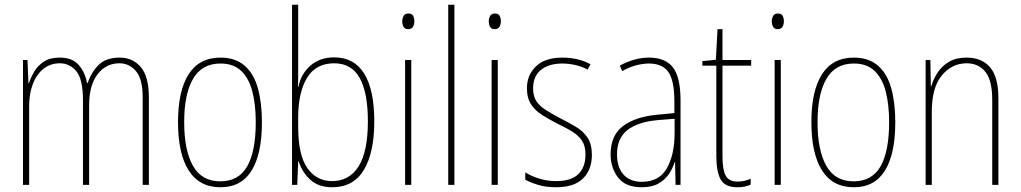

<svg xmlns="http://www.w3.org/2000/svg" viewBox="-20 -780 4306 810"><path d="M485 -537Q540 -537 574 -497Q608 -457 608 -370V0H582V-368Q582 -447 553.5 -480Q525 -513 484 -513Q427 -513 391.5 -466.5Q356 -420 356 -336V0H330V-357Q330 -446 302 -479.5Q274 -513 232 -513Q192 -513 162.5 -489Q133 -465 118 -424Q103 -383 103 -333V0H77V-527H96L100 -429H102Q110 -453 124.5 -478Q139 -503 165 -520Q191 -537 232 -537Q285 -537 312 -506Q339 -475 347 -430H350Q366 -477 397 -507Q428 -537 485 -537Z M1085 -264Q1085 -131 1041.5 -60.5Q998 10 910 10Q821 10 776 -61Q731 -132 731 -265Q731 -397 776 -467Q821 -537 910 -537Q973 -537 1012 -503Q1051 -469 1068 -407.5Q1085 -346 1085 -264ZM757 -265Q757 -146 794 -80.5Q831 -15 909 -15Q987 -15 1023 -78.5Q1059 -142 1059 -265Q1059 -339 1044.5 -394.5Q1030 -450 997.5 -481Q965 -512 910 -512Q832 -512 794.5 -447.5Q757 -383 757 -265Z M1238 -494Q1238 -475 1238 -453Q1238 -431 1237 -414H1239Q1250 -469 1290 -503.5Q1330 -538 1390 -538Q1474 -538 1516.5 -469.5Q1559 -401 1559 -268Q1559 -136 1515 -63Q1471 10 1381 10Q1325 10 1290.5 -20.5Q1256 -51 1240 -99H1238L1234 0H1212V-760H1238ZM1390 -513Q1312 -513 1275 -451Q1238 -389 1238 -285V-243Q1238 -126 1276.5 -71Q1315 -16 1381 -16Q1454 -16 1493 -78.5Q1532 -141 1532 -268Q1532 -389 1497.5 -451Q1463 -513 1390 -513Z M1703 -723Q1718 -723 1723 -713Q1728 -703 1728 -691Q1728 -676 1722 -666.5Q1716 -657 1702 -657Q1688 -657 1682.5 -667Q1677 -677 1677 -690Q1677 -702 1682.5 -712.5Q1688 -723 1703 -723ZM1715 -527V0H1689V-527Z M1897 0H1871V-760H1897Z M2068 -723Q2083 -723 2088 -713Q2093 -703 2093 -691Q2093 -676 2087 -666.5Q2081 -657 2067 -657Q2053 -657 2047.5 -667Q2042 -677 2042 -690Q2042 -702 2047.5 -712.5Q2053 -723 2068 -723ZM2080 -527V0H2054V-527Z M2477 -126Q2477 -64 2439.5 -27Q2402 10 2326 10Q2284 10 2250.5 0Q2217 -10 2196 -22V-53Q2223 -36 2256.5 -26Q2290 -16 2326 -16Q2390 -16 2420 -45.5Q2450 -75 2450 -128Q2450 -164 2435.5 -186Q2421 -208 2395.5 -224Q2370 -240 2336 -256Q2299 -275 2268.5 -294Q2238 -313 2220.5 -339.5Q2203 -366 2203 -408Q2203 -463 2241 -500Q2279 -537 2353 -537Q2387 -537 2417.5 -529.5Q2448 -522 2471 -509L2459 -486Q2439 -498 2410 -505Q2381 -512 2352 -512Q2296 -512 2262.5 -485.5Q2229 -459 2229 -407Q2229 -374 2243 -353Q2257 -332 2282.5 -316Q2308 -300 2342 -282Q2379 -263 2409.5 -245Q2440 -227 2458.5 -199.5Q2477 -172 2477 -126Z M2718 -537Q2787 -537 2819 -495.5Q2851 -454 2851 -356V0H2830L2828 -96H2826Q2818 -69 2801.5 -45Q2785 -21 2757.5 -5.5Q2730 10 2687 10Q2619 10 2587.5 -31Q2556 -72 2556 -129Q2556 -208 2607.5 -247.5Q2659 -287 2752 -296L2825 -303V-351Q2825 -441 2799.5 -476.5Q2774 -512 2718 -512Q2694 -512 2665.5 -505Q2637 -498 2605 -480L2595 -503Q2623 -519 2655 -528Q2687 -537 2718 -537ZM2752 -273Q2669 -265 2626 -230.5Q2583 -196 2583 -129Q2583 -74 2610.5 -43.5Q2638 -13 2687 -13Q2761 -13 2793.5 -70.5Q2826 -128 2826 -220V-279Z M3092 -14Q3108 -14 3122 -17.5Q3136 -21 3147 -26V-1Q3135 4 3122 7Q3109 10 3091 10Q3038 10 3020 -23.5Q3002 -57 3002 -120V-503H2943V-522L3000 -528L3007 -657H3028V-527H3149V-503H3028V-119Q3028 -66 3041 -40Q3054 -14 3092 -14Z M3262 -723Q3277 -723 3282 -713Q3287 -703 3287 -691Q3287 -676 3281 -666.5Q3275 -657 3261 -657Q3247 -657 3241.5 -667Q3236 -677 3236 -690Q3236 -702 3241.5 -712.5Q3247 -723 3262 -723ZM3274 -527V0H3248V-527Z M3757 -264Q3757 -131 3713.5 -60.5Q3670 10 3582 10Q3493 10 3448 -61Q3403 -132 3403 -265Q3403 -397 3448 -467Q3493 -537 3582 -537Q3645 -537 3684 -503Q3723 -469 3740 -407.5Q3757 -346 3757 -264ZM3429 -265Q3429 -146 3466 -80.5Q3503 -15 3581 -15Q3659 -15 3695 -78.5Q3731 -142 3731 -265Q3731 -339 3716.5 -394.5Q3702 -450 3669.5 -481Q3637 -512 3582 -512Q3504 -512 3466.5 -447.5Q3429 -383 3429 -265Z M4058 -537Q4122 -537 4157 -496Q4192 -455 4192 -366V0H4166V-359Q4166 -441 4137 -477Q4108 -513 4058 -513Q3996 -513 3953.5 -462Q3911 -411 3911 -308V0H3885V-527H3905L3907 -416H3909Q3917 -445 3935 -473Q3953 -501 3983 -519Q4013 -537 4058 -537Z"/></svg>

Font: Noto Sans Devanagari UI Condensed Thin
Style: Regular
Weight: 100
Width: 3
Designer: Jelle Bosma - Monotype Design Team
Foundry: Monotype Imaging Inc.
Version: Version 2.004; ttfautohint (v1.8.4.7-5d5b)